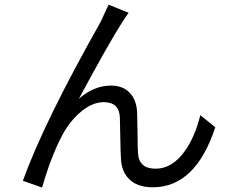

<svg xmlns="http://www.w3.org/2000/svg" viewBox="-20 -807 1040 857"><path d="M554 -750Q536 -725 522 -702Q466 -615 332 -366Q399 -425 476 -425Q527 -425 558 -394Q590 -361 592 -304Q593 -281 594 -209Q594 -149 596 -123Q600 -54 675 -54Q749 -54 806 -134Q851 -198 874 -293L941 -239Q853 29 662 29Q590 29 553 -11Q523 -44 520 -96Q518 -127 517 -191Q516 -259 515 -283Q512 -351 443 -351Q388 -351 333 -301Q285 -258 253 -194Q205 -100 168 30L82 0Q176 -261 429 -709Q470 -798 465 -786Z"/></svg>

Font: 思源黑体R
Style: Regular
Weight: 400
Designer: Ryoko NISHIZUKA  (kana & ideographs); Paul D. Hunt (Latin, Greek & Cyrillic); Wenlong ZHANG  (bopomofo); Sandoll Communi
Foundry: Adobe Systems Incorporated
Version: Version 1.00 June 24, 2014, initial release